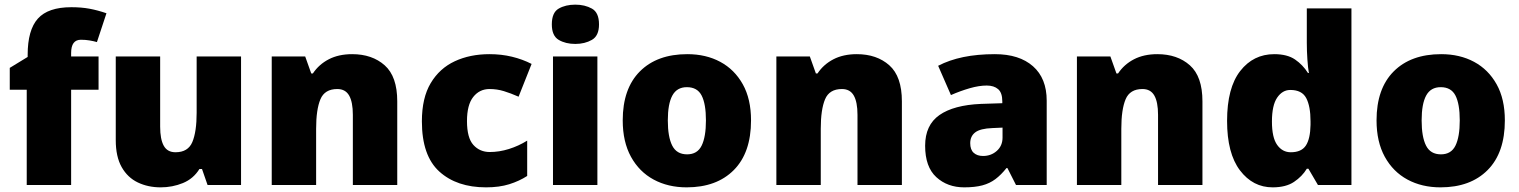

<svg xmlns="http://www.w3.org/2000/svg" viewBox="-20 -796 6537 826"><path d="M404 -410H286V0H95V-410H22V-504L99 -551V-560Q99 -667 143 -716Q187 -765 287 -765Q330 -765 365 -758.5Q400 -752 438 -739L397 -615Q383 -619 365.5 -622Q348 -625 328 -625Q286 -625 286 -568V-553H404Z M1017 -553V0H873L849 -69H838Q812 -27 767 -8.5Q722 10 671 10Q617 10 573 -11Q529 -32 503.5 -77Q478 -122 478 -193V-553H669V-251Q669 -197 684.5 -169Q700 -141 735 -141Q789 -141 807.5 -185Q826 -229 826 -311V-553Z M1495 -563Q1581 -563 1635 -515Q1689 -467 1689 -360V0H1498V-302Q1498 -357 1482 -385Q1466 -413 1431 -413Q1377 -413 1358.5 -369Q1340 -325 1340 -242V0H1149V-553H1293L1319 -480H1326Q1352 -519 1394.5 -541Q1437 -563 1495 -563Z M2071 10Q1945 10 1870 -58Q1795 -126 1795 -274Q1795 -375 1833 -438.5Q1871 -502 1936.5 -532.5Q2002 -563 2086 -563Q2137 -563 2182.5 -552Q2228 -541 2267 -521L2211 -380Q2177 -395 2147.5 -404Q2118 -413 2086 -413Q2043 -413 2016 -379Q1989 -345 1989 -275Q1989 -203 2016.5 -172.5Q2044 -142 2087 -142Q2128 -142 2169.5 -155Q2211 -168 2248 -191V-39Q2214 -17 2171 -3.5Q2128 10 2071 10Z M2455 -776Q2496 -776 2526.5 -759Q2557 -742 2557 -691Q2557 -642 2526.5 -624.5Q2496 -607 2455 -607Q2413 -607 2383.5 -624.5Q2354 -642 2354 -691Q2354 -742 2383.5 -759Q2413 -776 2455 -776ZM2550 -553V0H2359V-553Z M3211 -278Q3211 -139 3137 -64.5Q3063 10 2934 10Q2854 10 2792 -23.5Q2730 -57 2694.5 -121.5Q2659 -186 2659 -278Q2659 -415 2733 -489Q2807 -563 2937 -563Q3017 -563 3078.5 -530Q3140 -497 3175.5 -433.5Q3211 -370 3211 -278ZM2853 -278Q2853 -207 2872 -169.5Q2891 -132 2936 -132Q2980 -132 2998.5 -169.5Q3017 -207 3017 -278Q3017 -349 2998.5 -385Q2980 -421 2935 -421Q2892 -421 2872.5 -385Q2853 -349 2853 -278Z M3666 -563Q3752 -563 3806 -515Q3860 -467 3860 -360V0H3669V-302Q3669 -357 3653 -385Q3637 -413 3602 -413Q3548 -413 3529.5 -369Q3511 -325 3511 -242V0H3320V-553H3464L3490 -480H3497Q3523 -519 3565.5 -541Q3608 -563 3666 -563Z M4260 -563Q4365 -563 4424 -511Q4483 -459 4483 -363V0H4351L4314 -73H4310Q4287 -44 4262.5 -25.5Q4238 -7 4206 1.5Q4174 10 4128 10Q4056 10 4008 -34Q3960 -78 3960 -169Q3960 -258 4021.5 -301Q4083 -344 4200 -349L4292 -352V-360Q4292 -397 4274 -412.5Q4256 -428 4225 -428Q4192 -428 4152 -416.5Q4112 -405 4071 -387L4016 -513Q4064 -538 4124.5 -550.5Q4185 -563 4260 -563ZM4249 -245Q4197 -243 4175.5 -226.5Q4154 -210 4154 -180Q4154 -152 4169 -138.5Q4184 -125 4209 -125Q4244 -125 4268.5 -147Q4293 -169 4293 -204V-247Z M4959 -563Q5045 -563 5099 -515Q5153 -467 5153 -360V0H4962V-302Q4962 -357 4946 -385Q4930 -413 4895 -413Q4841 -413 4822.5 -369Q4804 -325 4804 -242V0H4613V-553H4757L4783 -480H4790Q4816 -519 4858.5 -541Q4901 -563 4959 -563Z M5455 10Q5370 10 5314.5 -63Q5259 -136 5259 -276Q5259 -418 5315.5 -490.5Q5372 -563 5462 -563Q5518 -563 5551.5 -540Q5585 -517 5607 -482H5611Q5607 -503 5604.5 -540Q5602 -577 5602 -612V-760H5794V0H5650L5609 -70H5602Q5582 -37 5547 -13.5Q5512 10 5455 10ZM5533 -141Q5579 -141 5598 -170Q5617 -199 5618 -259V-274Q5618 -339 5599.5 -374Q5581 -409 5531 -409Q5497 -409 5474.5 -376Q5452 -343 5452 -273Q5452 -204 5474.5 -172.5Q5497 -141 5533 -141Z M6454 -278Q6454 -139 6380 -64.5Q6306 10 6177 10Q6097 10 6035 -23.5Q5973 -57 5937.5 -121.5Q5902 -186 5902 -278Q5902 -415 5976 -489Q6050 -563 6180 -563Q6260 -563 6321.5 -530Q6383 -497 6418.5 -433.5Q6454 -370 6454 -278ZM6096 -278Q6096 -207 6115 -169.5Q6134 -132 6179 -132Q6223 -132 6241.5 -169.5Q6260 -207 6260 -278Q6260 -349 6241.5 -385Q6223 -421 6178 -421Q6135 -421 6115.5 -385Q6096 -349 6096 -278Z"/></svg>

Font: Noto Sans Myanmar Black
Style: Regular
Weight: 900
Designer: Monotype Design Team
Foundry: Monotype Imaging Inc.
Version: Version 2.107; ttfautohint (v1.8.4.7-5d5b)